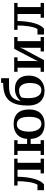

<svg xmlns="http://www.w3.org/2000/svg" viewBox="1294 -2099 821 3449"><g transform="rotate(-90 1704.5 -374.5)"><path d="M110 -112Q125 -133 138 -174Q151 -215 159 -265Q167 -315 170.5 -369.5Q174 -424 174 -470H96V-530H579V-470H505V-55H579V5H314V-55H380V-470H254Q253 -381 242.5 -303Q232 -225 214 -164.5Q196 -104 172 -61.5Q148 -19 117 5H12V-112Z M910 5H645V-55H719V-470H645V-530H910V-470H844V-298H934Q937 -351 956 -397Q975 -443 1009.5 -474.5Q1044 -506 1091.5 -523Q1139 -540 1197 -540Q1330 -540 1396.5 -468.5Q1463 -397 1463 -259Q1463 -131 1395 -57.5Q1327 16 1197 16Q1141 16 1093 1Q1045 -14 1010 -46Q975 -78 955.5 -125.5Q936 -173 934 -234H844V-55H910ZM1064 -262Q1064 -206 1076 -163.5Q1088 -121 1107.5 -93.5Q1127 -66 1152 -53.5Q1177 -41 1204 -41Q1269 -41 1299.5 -97.5Q1330 -154 1330 -262Q1330 -377 1296 -430Q1262 -483 1192 -483Q1133 -483 1098.5 -426Q1064 -369 1064 -262Z M1533 -276Q1533 -410 1559.5 -497.5Q1586 -585 1639 -637Q1692 -689 1770.5 -709Q1849 -729 1940 -729V-765H2024V-623H1877Q1823 -623 1777 -613Q1731 -603 1696.5 -577Q1662 -551 1639.5 -504Q1617 -457 1613 -388H1601Q1627 -440 1688.5 -478.5Q1750 -517 1834 -517Q1945 -517 2008 -452.5Q2071 -388 2071 -265Q2071 -204 2053 -153Q2035 -102 1999.5 -64.5Q1964 -27 1912 -6Q1860 15 1794 15Q1735 15 1686 -5Q1637 -25 1603 -62.5Q1569 -100 1551 -154Q1533 -208 1533 -276ZM1666 -275Q1666 -209 1678 -164.5Q1690 -120 1710.5 -92.5Q1731 -65 1757 -53.5Q1783 -42 1813 -42Q1872 -42 1905 -94.5Q1938 -147 1938 -252Q1938 -304 1926.5 -340.5Q1915 -377 1896.5 -400Q1878 -423 1854.5 -433Q1831 -443 1804 -443Q1756 -443 1724.5 -428.5Q1693 -414 1677 -396Q1671 -370 1668.5 -341Q1666 -312 1666 -275Z M2139 -530H2399V-470H2333V-167L2327 -64H2315L2351 -148L2552 -530H2764V-470H2690V-55H2764V5H2504V-55H2570V-370L2580 -468H2593L2553 -374L2349 5H2139V-55H2213V-470H2139Z M2907 -112Q2922 -133 2935 -174Q2948 -215 2956 -265Q2964 -315 2967.5 -369.5Q2971 -424 2971 -470H2893V-530H3376V-470H3302V-55H3376V5H3111V-55H3177V-470H3051Q3050 -381 3039.5 -303Q3029 -225 3011 -164.5Q2993 -104 2969 -61.5Q2945 -19 2914 5H2809V-112Z"/></g></svg>

Font: PT Serif Caption
Style: Semibold
Weight: 600
Designer: A.Korolkova, O.Umpeleva, V.Yefimov
Foundry: ParaType Ltd
Version: Version 1.00;May 2, 2020;FontCreator 12.0.0.2544 64-bit